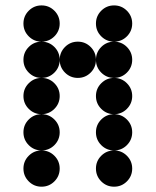

<svg xmlns="http://www.w3.org/2000/svg" viewBox="-20 -704 587 724"><path d="M205.1 -615.2Q205.1 -586.9 185.1 -566.9Q165 -546.9 136.7 -546.9Q108.4 -546.9 88.4 -566.9Q68.4 -586.9 68.4 -615.2Q68.4 -643.6 88.4 -663.6Q108.4 -683.6 136.7 -683.6Q165 -683.6 185.1 -663.6Q205.1 -643.6 205.1 -615.2ZM478.5 -615.2Q478.5 -586.9 458.5 -566.9Q438.5 -546.9 410.2 -546.9Q381.8 -546.9 361.8 -566.9Q341.8 -586.9 341.8 -615.2Q341.8 -643.6 361.8 -663.6Q381.8 -683.6 410.2 -683.6Q438.5 -683.6 458.5 -663.6Q478.5 -643.6 478.5 -615.2ZM205.1 -478.5Q205.1 -450.2 185.1 -430.2Q165 -410.2 136.7 -410.2Q108.4 -410.2 88.4 -430.2Q68.4 -450.2 68.4 -478.5Q68.4 -506.8 88.4 -526.9Q108.4 -546.9 136.7 -546.9Q165 -546.9 185.1 -526.9Q205.1 -506.8 205.1 -478.5ZM341.8 -478.5Q341.8 -450.2 321.8 -430.2Q301.8 -410.2 273.4 -410.2Q245.1 -410.2 225.1 -430.2Q205.1 -450.2 205.1 -478.5Q205.1 -506.8 225.1 -526.9Q245.1 -546.9 273.4 -546.9Q301.8 -546.9 321.8 -526.9Q341.8 -506.8 341.8 -478.5ZM478.5 -478.5Q478.5 -450.2 458.5 -430.2Q438.5 -410.2 410.2 -410.2Q381.8 -410.2 361.8 -430.2Q341.8 -450.2 341.8 -478.5Q341.8 -506.8 361.8 -526.9Q381.8 -546.9 410.2 -546.9Q438.5 -546.9 458.5 -526.9Q478.5 -506.8 478.5 -478.5ZM205.1 -341.8Q205.1 -313.5 185.1 -293.5Q165 -273.4 136.7 -273.4Q108.4 -273.4 88.4 -293.5Q68.4 -313.5 68.4 -341.8Q68.4 -370.1 88.4 -390.1Q108.4 -410.2 136.7 -410.2Q165 -410.2 185.1 -390.1Q205.1 -370.1 205.1 -341.8ZM478.5 -341.8Q478.5 -313.5 458.5 -293.5Q438.5 -273.4 410.2 -273.4Q381.8 -273.4 361.8 -293.5Q341.8 -313.5 341.8 -341.8Q341.8 -370.1 361.8 -390.1Q381.8 -410.2 410.2 -410.2Q438.5 -410.2 458.5 -390.1Q478.5 -370.1 478.5 -341.8ZM205.1 -205.1Q205.1 -176.8 185.1 -156.7Q165 -136.7 136.7 -136.7Q108.4 -136.7 88.4 -156.7Q68.4 -176.8 68.4 -205.1Q68.4 -233.4 88.4 -253.4Q108.4 -273.4 136.7 -273.4Q165 -273.4 185.1 -253.4Q205.1 -233.4 205.1 -205.1ZM478.5 -205.1Q478.5 -176.8 458.5 -156.7Q438.5 -136.7 410.2 -136.7Q381.8 -136.7 361.8 -156.7Q341.8 -176.8 341.8 -205.1Q341.8 -233.4 361.8 -253.4Q381.8 -273.4 410.2 -273.4Q438.5 -273.4 458.5 -253.4Q478.5 -233.4 478.5 -205.1ZM205.1 -68.4Q205.1 -40 185.1 -20Q165 0 136.7 0Q108.4 0 88.4 -20Q68.4 -40 68.4 -68.4Q68.4 -96.7 88.4 -116.7Q108.4 -136.7 136.7 -136.7Q165 -136.7 185.1 -116.7Q205.1 -96.7 205.1 -68.4ZM478.5 -68.4Q478.5 -40 458.5 -20Q438.5 0 410.2 0Q381.8 0 361.8 -20Q341.8 -40 341.8 -68.4Q341.8 -96.7 361.8 -116.7Q381.8 -136.7 410.2 -136.7Q438.5 -136.7 458.5 -116.7Q478.5 -96.7 478.5 -68.4Z"/></svg>

Font: DatDot
Style: Bold
Weight: 700
Designer: GGBot
Version: 1.00